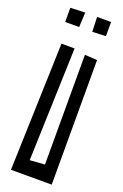

<svg xmlns="http://www.w3.org/2000/svg" viewBox="-173 -948 651 1018"><g transform="rotate(20 152.0 -439.0)"><path d="M37 -895 120 -898 116 -815H37ZM187 -898H266V-818L190 -815ZM132 -700 111 -62 195 -68V-687L265 -683V20H35L58 -700Z"/></g></svg>

Font: Bahiana
Style: Regular
Weight: 400
Designer: Pablo Cosgaya & Dani Raskovsky
Foundry: Pablo Cosgaya & Dani Raskovsky
Version: Version 1.005